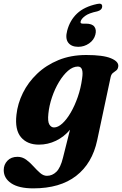

<svg xmlns="http://www.w3.org/2000/svg" viewBox="-66 -782 670 1056"><path d="M468.5 -10.5Q441.5 116.5 353 185.2Q264.5 254 117 254Q37.5 254 -4 226.2Q-45.5 198.5 -45.5 153.5Q-45.5 123.5 -25.2 102Q-5 80.5 30.5 80.5Q56.5 80.5 78 96.2Q99.5 112 118 132.8Q136.5 153.5 154.5 169.2Q172.5 185 192 185Q221.5 185 244.2 162.8Q267 140.5 280.5 85L319 -68.5Q286.5 -29.5 242 -8Q197.5 13.5 148 13.5Q84 13.5 49.5 -27.2Q15 -68 24.5 -151Q31 -212 59.8 -270.5Q88.5 -329 138 -376.2Q187.5 -423.5 255.5 -451.5Q323.5 -479.5 408.5 -479.5Q501 -479.5 544.2 -461.5Q587.5 -443.5 584.5 -417Q582.5 -401.5 573.8 -394.8Q565 -388 555.5 -381Q546 -374 542.5 -358ZM200 -156.5Q195.5 -113.5 205.5 -97.2Q215.5 -81 231 -81Q253 -81 277 -103Q301 -125 323 -162.8Q345 -200.5 361.8 -248.8Q378.5 -297 385.5 -349.5Q396 -416 362.5 -416Q335 -416 308.2 -392.8Q281.5 -369.5 258.5 -331.2Q235.5 -293 220 -247.2Q204.5 -201.5 200 -156.5ZM406 -652Q441 -652 453.2 -635Q465.5 -618 458.5 -591.5Q451 -562 424 -543.2Q397 -524.5 364.5 -524.5Q326.5 -524.5 309.2 -547.5Q292 -570.5 303.5 -613.5Q318.5 -670.5 358 -707.8Q397.5 -745 467.5 -760Q497 -767 496 -746Q495 -726.5 469 -719.5Q423 -710 402 -694.2Q381 -678.5 377.5 -664Q374 -652 389 -652Z"/></svg>

Font: Fraunces 9pt S000
Style: Bold Italic
Weight: 700
Italic angle: -16°
Version: Version 1.000; ttfautohint (v1.8.3)